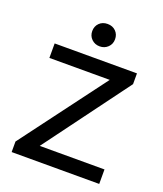

<svg xmlns="http://www.w3.org/2000/svg" viewBox="-124 -739 699 822"><g transform="rotate(20 225.5 -328.0)"><path d="M26 0ZM26 -48 315 -434H40V-500H415V-451L130 -66H425V0H26ZM173 -605Q173 -627 187.5 -641.5Q202 -656 225 -656Q248 -656 262.5 -641.5Q277 -627 277 -605Q277 -583 262 -568.5Q247 -554 225 -554Q203 -554 188 -568.5Q173 -583 173 -605Z"/></g></svg>

Font: Sarabun
Style: Regular
Weight: 400
Designer: Suppakit Chalermlarp | Katatrad Co.,Ltd.
Foundry: Cadson Demak Co.,Ltd.
Version: Version 1.000; ttfautohint (v1.6)